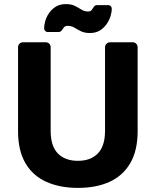

<svg xmlns="http://www.w3.org/2000/svg" viewBox="-20 -906 759 936"><path d="M360 10Q272 10 206 -19.5Q140 -49 104 -110.5Q68 -172 68 -267V-675Q68 -686 75 -693Q82 -700 93 -700H202Q213 -700 220 -693Q227 -686 227 -675V-268Q227 -194 262 -158Q297 -122 360 -122Q422 -122 457 -158Q492 -194 492 -268V-675Q492 -686 499.5 -693Q507 -700 517 -700H627Q637 -700 644 -693Q651 -686 651 -675V-267Q651 -172 615 -110.5Q579 -49 514 -19.5Q449 10 360 10ZM418 -745Q392 -745 374 -754Q356 -763 342 -771.5Q328 -780 311 -780Q298 -780 292 -773Q286 -766 281 -758Q276 -750 265 -750H212Q205 -750 200 -755.5Q195 -761 195 -767Q195 -783 200.5 -803Q206 -823 219 -842Q232 -861 252 -873.5Q272 -886 301 -886Q328 -886 345.5 -877Q363 -868 377.5 -859Q392 -850 409 -850Q422 -850 427.5 -858Q433 -866 438 -873.5Q443 -881 454 -881H507Q516 -881 520.5 -875.5Q525 -870 525 -863Q525 -848 519 -828Q513 -808 500 -789Q487 -770 467 -757.5Q447 -745 418 -745Z"/></svg>

Font: Rubik SemiBold
Style: Regular
Weight: 600
Designer: Hubert and Fischer
Foundry: Hubert and Fischer
Version: Version 2.300;gftools[0.9.30]